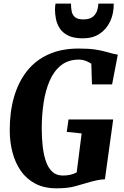

<svg xmlns="http://www.w3.org/2000/svg" viewBox="-20 -1016 672 1044"><path d="M287.5 8Q220.5 8 172 -17.5Q123.5 -43 93 -87.2Q62.5 -131.5 47.8 -188Q33 -244.5 33 -305.5Q32.5 -405.5 56 -487.5Q79.5 -569.5 126 -628.8Q172.5 -688 243 -720Q313.5 -752 407.5 -752Q461.5 -752 495.5 -747Q529.5 -742 551.8 -735.5Q574 -729 592.5 -724.5Q600 -723 606.8 -721.5Q613.5 -720 620.5 -718.5L589.5 -557H480L476.5 -669.5Q461.5 -679.5 444.5 -685.8Q427.5 -692 409.5 -692Q351.5 -692 312.2 -661Q273 -630 250 -576.8Q227 -523.5 217 -456.5Q207 -389.5 207 -318.5Q207 -266 212.2 -219.8Q217.5 -173.5 230 -137.8Q242.5 -102 264.8 -81.8Q287 -61.5 321.5 -61.5Q341.5 -61.5 360.2 -65.2Q379 -69 397 -78.5L424 -290.5L343 -299L352.5 -366.5H595.5L550.5 -41Q533.5 -41 509.8 -36.2Q486 -31.5 466.5 -25.5Q428.5 -14.5 388.5 -3.2Q348.5 8 287.5 8ZM430.5 -807.5Q381 -807.5 350.5 -822.8Q320 -838 304.8 -862Q289.5 -886 284.2 -912.8Q279 -939.5 279 -963.5Q279 -972.5 279.8 -980.8Q280.5 -989 282 -996.5H366Q366 -974 369.8 -954.5Q373.5 -935 387.8 -922.8Q402 -910.5 433 -910.5Q468.5 -910.5 486 -925.8Q503.5 -941 509 -961.2Q514.5 -981.5 515 -996.5H598.5Q599 -942.5 579 -899.8Q559 -857 521.5 -832.2Q484 -807.5 430.5 -807.5Z"/></svg>

Font: Merriweather 24pt SemiCondensed Black
Style: Italic
Weight: 900
Width: 4
Italic angle: -7.8°
Designer: Eben Sorkin
Foundry: Eben Sorkin
Version: Version 2.101